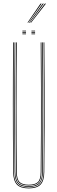

<svg xmlns="http://www.w3.org/2000/svg" viewBox="-20 -1034 317 1059"><path d="M138.5 5Q93.2 5 73.2 -16Q53.2 -37 52.8 -85Q51.8 -192.5 51.4 -284.6Q51 -376.8 51 -461Q51 -545.2 51.4 -628.2Q51.8 -711.2 52.5 -800H56.5Q55.8 -719.5 55.4 -625.5Q55 -531.5 55 -434.9Q55 -338.2 55.4 -248.5Q55.8 -158.8 56.5 -86.8Q57 -39.2 76 -19.1Q95 1 138.5 1Q182 1 201.1 -19.1Q220.2 -39.2 220.5 -86.8Q221.2 -158.2 221.6 -244.6Q222 -331 222 -425.2Q222 -519.5 221.6 -615Q221.2 -710.5 220.5 -800H224.5Q225.5 -684.5 225.9 -571.8Q226.2 -459 226 -339.8Q225.8 -220.5 224.2 -85Q223.8 -37 203.9 -16Q184 5 138.5 5ZM138.5 -3Q96.8 -3 78.9 -21.9Q61 -40.8 60.5 -86.5Q59.8 -158.2 59.4 -244.6Q59 -331 59 -425.2Q59 -519.5 59.4 -615Q59.8 -710.5 60.5 -800H64.5Q63.8 -719.5 63.4 -625.5Q63 -531.5 63 -434.9Q63 -338.2 63.4 -248.4Q63.8 -158.5 64.5 -86Q65 -41 82.5 -24Q100 -7 138.5 -7Q177.2 -7 194.8 -24Q212.2 -41 212.5 -86Q213.2 -157.8 213.6 -244.4Q214 -331 214 -425.2Q214 -519.5 213.6 -615Q213.2 -710.5 212.5 -800H216.5Q217.2 -719.5 217.6 -625.5Q218 -531.5 218 -435Q218 -338.5 217.6 -248.8Q217.2 -159 216.5 -86.5Q216.2 -40.8 198.2 -21.9Q180.2 -3 138.5 -3ZM138.5 -11Q102.5 -11 85.8 -26.4Q69 -41.8 68.5 -85.5Q67.8 -181.5 67.2 -301.8Q66.8 -422 67.1 -550.6Q67.5 -679.2 68.5 -800H72.5Q71.8 -719.5 71.4 -625.6Q71 -531.8 71 -435.2Q71 -338.8 71.4 -248.6Q71.8 -158.5 72.5 -85.2Q73 -43.5 88.8 -29.2Q104.5 -15 138.5 -15Q172.8 -15 188.5 -29.2Q204.2 -43.5 204.5 -85.2Q205.5 -181.2 205.9 -301.5Q206.2 -421.8 206 -550.4Q205.8 -679 204.5 -800H208.5Q209.2 -719.5 209.6 -625.5Q210 -531.5 210 -434.9Q210 -338.2 209.6 -248.2Q209.2 -158.2 208.5 -85.5Q208.2 -41.8 191.4 -26.4Q174.5 -11 138.5 -11ZM153.5 -861V-865H173.5V-861ZM103.5 -845V-849H123.5V-845ZM103.5 -853V-857H123.5V-853ZM103.5 -861V-865H123.5V-861ZM153.5 -845V-849H173.5V-845ZM153.5 -853V-857H173.5V-853ZM131.5 -909 203.5 -1014H209.5L135.5 -909ZM147.5 -909 227.5 -1014H233.5L151.5 -909ZM139.5 -909 215.5 -1014H221.5L143.5 -909Z"/></svg>

Font: Big Shoulders Inline Thin
Style: Regular
Weight: 100
Designer: Patric King
Foundry: XO Type Co
Version: Version 2.002